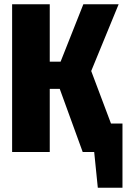

<svg xmlns="http://www.w3.org/2000/svg" viewBox="-20 -715 596 903"><path d="M502 -134H556V168H440L423 0H369L261 -297H214V0H37V-695H214V-425H265L372 -695H538L409 -381Z"/></svg>

Font: Fira Sans Extra Condensed ExtraBold
Style: Regular
Weight: 800
Width: 1
Designer: Carrois Corporate & Edenspiekermann AG
Foundry: Carrois Corporate GbR & Edenspiekermann AG
Version: Version 4.203